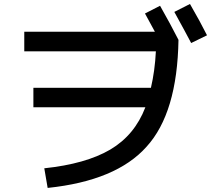

<svg xmlns="http://www.w3.org/2000/svg" viewBox="-20 -880 1040 946"><path d="M838.9 -821.3 916 -860.4Q965.8 -774.4 1000 -706.1L921.9 -668Q897.5 -714.8 838.9 -821.3ZM144.5 -351.6V-447.3H723.6Q743.2 -531.2 748 -627H99.6V-723.6H743.2Q726.6 -754.9 694.3 -813.5L768.6 -851.6Q821.3 -758.8 859.4 -683.6Q853.5 -323.2 702.1 -157.2Q552.7 10.7 214.8 45.9L198.2 -50.8Q402.3 -72.3 522.5 -142.6Q643.6 -213.9 696.3 -351.6Z"/></svg>

Font: RobotoJAA
Style: Medium
Weight: 500
Version: Version 2.05; 2016-11-05